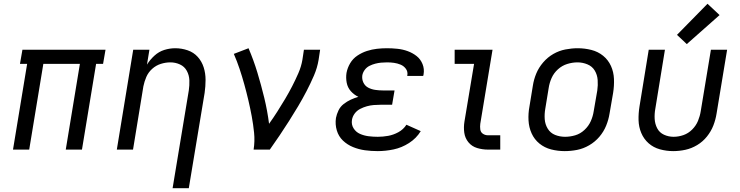

<svg xmlns="http://www.w3.org/2000/svg" viewBox="-20 -794 3928 1019"><path d="M49 0H135L210 -455H404L329 0H415L490 -455H527L540 -530H99L86 -455H124Z M896 205H982L1066 -301Q1071 -336 1071 -370.5Q1071 -405 1061 -436.5Q1051 -468 1029.5 -492Q1008 -516 976 -527Q944 -538 910 -538Q881 -538 852 -529Q823 -520 799.5 -498.5Q776 -477 760 -451L773 -530H687L600 0H686L741 -336Q746 -361 756.5 -385.5Q767 -410 787.5 -428.5Q808 -447 833.5 -455Q859 -463 884 -463Q911 -463 935 -452Q959 -441 971.5 -418Q984 -395 985 -368Q986 -341 982 -314Z M1326 0H1412Q1439 -38 1464.5 -76Q1490 -114 1514.5 -152.5Q1539 -191 1562.5 -230.5Q1586 -270 1607 -310.5Q1628 -351 1646 -392.5Q1664 -434 1671 -477L1679 -530H1593L1585 -477Q1579 -441 1563.5 -405.5Q1548 -370 1530.5 -336Q1513 -302 1493 -268.5Q1473 -235 1452 -202Q1431 -169 1408 -137Q1399 -207 1382.5 -275Q1366 -343 1346 -409Q1326 -475 1299 -538L1221 -508Q1238 -469 1251.5 -428.5Q1265 -388 1276.5 -346.5Q1288 -305 1298 -262.5Q1308 -220 1316 -177Q1324 -134 1328.5 -89.5Q1333 -45 1326 0Z M1985 8Q2026 8 2069 -1Q2112 -10 2151 -35Q2190 -60 2213 -98L2137 -132Q2121 -107 2094.5 -92.5Q2068 -78 2040 -73Q2012 -68 1985 -68Q1960 -68 1936 -71Q1912 -74 1890.5 -83.5Q1869 -93 1856.5 -113Q1844 -133 1848 -158Q1851 -176 1862.5 -191.5Q1874 -207 1891.5 -216Q1909 -225 1927 -230Q1945 -235 1963 -236.5Q1981 -238 1999 -238H2061L2074 -314H2012Q1991 -314 1971 -317Q1951 -320 1934 -329Q1917 -338 1908.5 -356Q1900 -374 1903 -395Q1906 -410 1916 -423.5Q1926 -437 1941 -444.5Q1956 -452 1971.5 -456Q1987 -460 2002.5 -461.5Q2018 -463 2034 -463Q2053 -463 2071 -460.5Q2089 -458 2106 -451Q2123 -444 2134 -429Q2145 -414 2142 -395Q2142 -393 2141 -391H2226Q2227 -395 2228 -399Q2233 -428 2222.5 -454Q2212 -480 2191 -496.5Q2170 -513 2144 -522.5Q2118 -532 2090 -535Q2062 -538 2034 -538Q2007 -538 1980.5 -535Q1954 -532 1927.5 -523.5Q1901 -515 1877 -499Q1853 -483 1838.5 -458.5Q1824 -434 1819 -407Q1815 -381 1820 -355Q1825 -329 1842 -310Q1859 -291 1882 -280Q1861 -274 1841.5 -265Q1822 -256 1804 -242Q1786 -228 1776.5 -208Q1767 -188 1763 -168Q1758 -134 1767.5 -102Q1777 -70 1800 -48Q1823 -26 1853.5 -13.5Q1884 -1 1917 3.5Q1950 8 1985 8Z M2570 0H2635V-76H2570Q2555 -76 2543 -84Q2531 -92 2529 -107Q2527 -122 2529 -137L2594 -530H2393V-455H2496L2445 -149Q2440 -119 2444 -90Q2448 -61 2466 -39Q2484 -17 2512 -8.5Q2540 0 2570 0Z M2977 8Q3010 8 3043 1.5Q3076 -5 3107 -23Q3138 -41 3161 -68Q3184 -95 3197 -127Q3210 -159 3215 -191L3234 -301Q3240 -338 3238.5 -375Q3237 -412 3222.5 -444Q3208 -476 3181 -498Q3154 -520 3118.5 -529Q3083 -538 3046 -538Q3014 -538 2980.5 -531.5Q2947 -525 2916.5 -507.5Q2886 -490 2862.5 -462.5Q2839 -435 2826 -403.5Q2813 -372 2808 -339L2790 -229Q2783 -192 2785 -155Q2787 -118 2801.5 -86Q2816 -54 2843 -32Q2870 -10 2905 -1Q2940 8 2977 8ZM2979 -68Q2951 -68 2926 -78Q2901 -88 2887 -111Q2873 -134 2871 -161.5Q2869 -189 2874 -217L2892 -327Q2896 -354 2907.5 -380Q2919 -406 2941 -426Q2963 -446 2990.5 -454.5Q3018 -463 3045 -463Q3072 -463 3097.5 -452.5Q3123 -442 3136.5 -419.5Q3150 -397 3152 -369.5Q3154 -342 3150 -314L3131 -204Q3127 -177 3115.5 -151Q3104 -125 3082 -104.5Q3060 -84 3033 -76Q3006 -68 2979 -68Z M3553 8Q3585 8 3617.5 1Q3650 -6 3680 -24Q3710 -42 3732 -69.5Q3754 -97 3766 -128Q3778 -159 3783 -191L3839 -530H3753L3699 -204Q3695 -178 3684.5 -152.5Q3674 -127 3653.5 -106.5Q3633 -86 3607 -77Q3581 -68 3555 -68Q3528 -68 3504 -79Q3480 -90 3468 -113Q3456 -136 3454.5 -163Q3453 -190 3458 -217L3509 -530H3423L3374 -229Q3368 -192 3369 -156Q3370 -120 3383.5 -88Q3397 -56 3422.5 -33.5Q3448 -11 3482.5 -1.5Q3517 8 3553 8ZM3625 -560 3799 -714 3735 -774 3573 -609Z"/></svg>

Font: Iosevka Sparkle
Style: Italic
Weight: 400
Italic angle: -9°
Designer: Belleve Invis
Foundry: Belleve Invis
Version: Version 4.5.0; ttfautohint (v1.8.3)